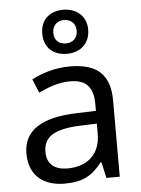

<svg xmlns="http://www.w3.org/2000/svg" viewBox="-57 -862 674 916"><g transform="rotate(-5 280.5 -403.5)"><path d="M280 -606C344 -606 391 -645 391 -713C391 -778 343 -817 280 -817C215 -817 171 -778 171 -712C171 -645 215 -606 280 -606ZM280 -656C244 -656 224 -677 224 -712C224 -747 248 -768 280 -768C312 -768 336 -747 336 -712C336 -677 313 -656 280 -656ZM288 -545C218 -545 152 -524 105 -499L132 -433C176 -454 227 -474 283 -474C353 -474 394 -444 394 -355V-323L303 -320C128 -315 46 -256 46 -149C46 -40 118 10 215 10C305 10 348 -17 395 -76H399L416 0H480V-365C480 -490 418 -545 288 -545ZM314 -259 393 -262V-214C393 -110 325 -61 235 -61C177 -61 137 -88 137 -148C137 -216 180 -254 314 -259Z"/></g></svg>

Font: Noto Sans Lycian
Style: Regular
Weight: 400
Designer: Monotype Design Team
Foundry: Monotype Imaging Inc.
Version: Version 2.002